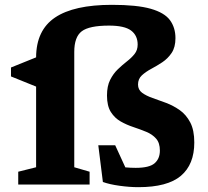

<svg xmlns="http://www.w3.org/2000/svg" viewBox="-20 -764 863 795"><path d="M784.5 -174Q784.5 -83 729 -36Q673.5 11 553 11Q516.5 11 475 5.2Q433.5 -0.5 406 -10.5L387 -162.5H457L499 -71Q520.5 -69 542 -69Q598.5 -69 620.2 -88Q642 -107 642 -140.5Q642 -172.5 626.2 -190.2Q610.5 -208 585.5 -218.2Q560.5 -228.5 532.5 -237.8Q504.5 -247 479.8 -261Q455 -275 439 -300.2Q423 -325.5 423 -368.5Q423 -407.5 436 -433.2Q449 -459 467.8 -477Q486.5 -495 505.5 -509.8Q524.5 -524.5 537.2 -540.5Q550 -556.5 550 -579.5Q550 -617 522.8 -637.5Q495.5 -658 431.5 -658Q349.5 -658 318.5 -634.5Q287.5 -611 287.5 -549V-71.5L351 -53V0H55.5V-53L129.5 -71.5V-405.5L25.5 -447.5V-484.5L129.5 -526.5Q130 -639 208 -691.5Q286 -744 443.5 -744Q546.5 -744 603.8 -727.8Q661 -711.5 683.8 -680.5Q706.5 -649.5 706.5 -606Q706.5 -568.5 690.8 -545Q675 -521.5 652 -506.2Q629 -491 606 -478.8Q583 -466.5 567.2 -451.8Q551.5 -437 551.5 -414Q551.5 -392.5 568.2 -380Q585 -367.5 611.8 -358.2Q638.5 -349 668.2 -337.8Q698 -326.5 724.5 -307.8Q751 -289 767.8 -257Q784.5 -225 784.5 -174Z"/></svg>

Font: Newsreader Caption SemiBold
Style: Regular
Weight: 600
Designer: Hugues Gentile
Foundry: Production Type
Version: Version 1.001